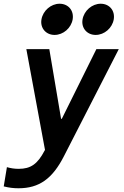

<svg xmlns="http://www.w3.org/2000/svg" viewBox="-46 -803 666 1028"><path d="M-9 92 -26 195C2 202 26 205 53 205C164 205 235 154 297 32L590 -540H470L285 -167H281L218 -540H95L195 0L193 3C155 76 118 101 54 101C32 101 12 98 -9 92ZM176 -699C168 -653 200 -616 246 -616C293 -616 335 -653 343 -699C351 -746 320 -783 273 -783C227 -783 184 -746 176 -699ZM396 -699C388 -653 420 -616 466 -616C513 -616 555 -653 563 -699C571 -746 540 -783 493 -783C447 -783 404 -746 396 -699Z"/></svg>

Font: CommitMono
Style: Bold Italic
Weight: 700
Monospace: yes
Designer: Eigil Nikolajsen
Foundry: Eigil Nikolajsen
Version: Version 1.143